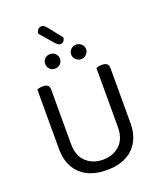

<svg xmlns="http://www.w3.org/2000/svg" viewBox="-174 -1074 996 1194"><g transform="rotate(-20 324.5 -477.0)"><path d="M324 13Q249 13 196 -14.5Q143 -42 115.5 -92.5Q88 -143 88 -210V-292H169V-217Q169 -137 213.5 -96.5Q258 -56 324 -56Q390 -56 434.5 -96.5Q479 -137 479 -217V-292H561V-210Q561 -143 533.5 -92.5Q506 -42 453 -14.5Q400 13 324 13ZM169 -251H88V-606Q93 -608 103.5 -610.5Q114 -613 126 -613Q148 -613 158.5 -604.5Q169 -596 169 -576ZM561 -251H479V-606Q484 -608 494.5 -610.5Q505 -613 517 -613Q539 -613 550 -604.5Q561 -596 561 -576ZM286 -738Q286 -719 272 -704.5Q258 -690 236 -690Q215 -690 201.5 -704.5Q188 -719 188 -738Q188 -758 201.5 -772Q215 -786 236 -786Q258 -786 272 -772Q286 -758 286 -738ZM459 -738Q459 -719 444.5 -704.5Q430 -690 409 -690Q389 -690 374.5 -704.5Q360 -719 360 -738Q360 -758 374.5 -772Q389 -786 409 -786Q430 -786 444.5 -772Q459 -758 459 -738ZM292 -838 212 -930Q213 -947 222.5 -957Q232 -967 245 -967Q257 -967 264.5 -960.5Q272 -954 281 -944L351 -855Q349 -838 340.5 -830Q332 -822 321 -822Q313 -822 306.5 -826Q300 -830 292 -838Z"/></g></svg>

Font: Baloo Tammudu 2
Style: Regular
Weight: 400
Designer: Maithili Shingre, Omkar Shende and Ek Type
Foundry: Ek Type
Version: Version 1.700